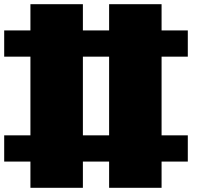

<svg xmlns="http://www.w3.org/2000/svg" viewBox="-20 -1020 1040 915"><path d="M125 -937.5V-1000H250H375V-937.5V-875H437.5H500V-937.5V-1000H625H750V-937.5V-875H812.5H875V-812.5V-750H812.5H750V-562.5V-375H812.5H875V-312.5V-250H812.5H750V-187.5V-125H625H500V-187.5V-250H437.5H375V-187.5V-125H250H125V-187.5V-250H62.5H0V-312.5V-375H62.5H125V-562.5V-750H62.5H0V-812.5V-875H62.5H125ZM500 -562.5V-750H437.5H375V-562.5V-375H437.5H500Z"/></svg>

Font: Press Start 2P
Style: Regular
Weight: 500
Monospace: yes
Version: Version 2.14